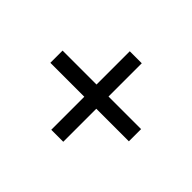

<svg xmlns="http://www.w3.org/2000/svg" viewBox="-89 -581 600 600"><g transform="rotate(45 210.5 -281.5)"><path d="M37 -254V-308H187V-455H240V-308H384V-254H240V-108H187V-254Z"/></g></svg>

Font: Zilla Slab
Style: Regular
Weight: 400
Designer: Typotheque.com
Foundry: Typotheque type foundry
Version: Version 1.1; 2017; ttfautohint (v1.6)